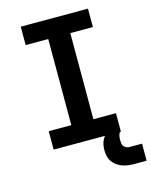

<svg xmlns="http://www.w3.org/2000/svg" viewBox="-135 -821 872 1109"><g transform="rotate(-15 300.5 -267.0)"><path d="M99 0V-110H234V-625H99V-735H501V-625H366V-110H501V0ZM526 201Q508 201 490 198.5Q472 196 455.5 190Q439 184 424 173Q409 162 399 147.5Q389 133 385 115Q381 97 381 79Q381 63 384 47.5Q387 32 394.5 17.5Q402 3 413.5 -8Q425 -19 439 -26Q453 -33 469 -36Q485 -39 501 -39V0Q494 0 491 7Q488 14 486.5 20.5Q485 27 484.5 33.5Q484 40 484 47Q484 57 485.5 66.5Q487 76 492.5 83.5Q498 91 507 95Q516 99 526 99H601V201Z"/></g></svg>

Font: Iosevka Slab XBdEx
Style: Regular
Weight: 800
Width: 7
Monospace: yes
Designer: Belleve Invis
Foundry: Belleve Invis
Version: Version 11.1.0; ttfautohint (v1.8.3)